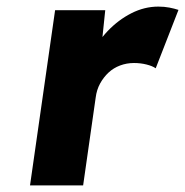

<svg xmlns="http://www.w3.org/2000/svg" viewBox="-20 -562 561 582"><path d="M71 0 147 -531H299L281 -358L256 -391Q274 -434 306.5 -468Q339 -502 378.5 -522Q418 -542 460 -542Q478 -542 493.5 -539Q509 -536 521 -532L452 -355Q442 -362 424 -366.5Q406 -371 386 -371Q364 -371 344 -363.5Q324 -356 309 -342Q294 -328 283.5 -309Q273 -290 270 -266L232 0Z"/></svg>

Font: Lexend
Style: Bold Italic
Weight: 700
Italic angle: -8.13011°
Designer: Bonnie Shaver-Troup, Thomas Jockin
Foundry: Lexend
Version: Version 1.007